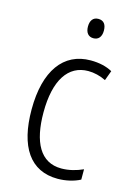

<svg xmlns="http://www.w3.org/2000/svg" viewBox="-114 -791 602 862"><g transform="rotate(15 187.0 -360.5)"><path d="M234 -731C209 -731 197 -713 197 -686C197 -658 210 -641 234 -641C258 -641 271 -658 271 -686C271 -713 260 -731 234 -731ZM242 10C279 10 318 1 346 -14V-62C315 -48 281 -39 246 -39C148 -39 104 -124 104 -262C104 -412 158 -493 251 -493C278 -493 307 -486 333 -473L350 -519C323 -534 289 -542 249 -542C123 -542 49 -441 49 -261C49 -88 114 10 242 10Z"/></g></svg>

Font: Noto Sans Arabic UI Cn Lt
Style: Regular
Weight: 300
Width: 3
Designer: Monotype Design Team, Nadine Chahine and Nizar Qandah
Foundry: Monotype Imaging Inc.
Version: Version 2.010